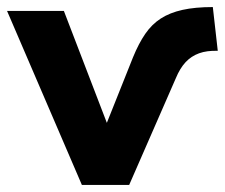

<svg xmlns="http://www.w3.org/2000/svg" viewBox="-21 -524 637 544"><path d="M211 0 -1 -493H160L294 -144H269L356 -362Q372 -401 390.5 -428Q409 -455 434.5 -471.5Q460 -488 496 -496Q532 -504 582 -504L596 -380Q565 -381 543 -373Q521 -365 505 -348Q489 -331 477 -302L345 0Z"/></svg>

Font: Nunito Sans 11pt ExtraBold
Style: Regular
Weight: 800
Version: Version 3.101;gftools[0.9.27]